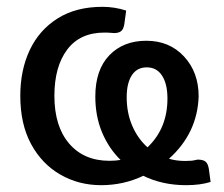

<svg xmlns="http://www.w3.org/2000/svg" viewBox="-20 -536 658 563"><path d="M525.5 7Q456.5 7 400 -20.5Q342.5 7 276.5 7Q211 7 157 -24Q103 -55 71.2 -113.5Q39.5 -172 39.5 -255Q39.5 -330.5 67.2 -389.2Q95 -448 149 -482Q203 -516 280.5 -516Q316 -516 350 -505L344.5 -465Q342 -449.5 334.5 -444.2Q327 -439 314.5 -439L308 -439.5Q297 -440.5 286.5 -440.5Q214.5 -440.5 177 -390.5Q139.5 -340.5 139.5 -255Q139.5 -165.5 182.8 -115Q226 -64.5 301 -64.5Q318.5 -64.5 333.5 -67Q298.5 -101.5 279 -148.5Q259.5 -195.5 259.5 -253Q259.5 -331 300.5 -373.8Q341.5 -416.5 409 -416.5Q477 -416.5 519.8 -370.2Q562.5 -324 562.5 -253.5Q559 -145.5 475.5 -70.5Q497 -64 523 -64Q542.5 -64 552 -66.5L559.5 -68Q575.5 -68 582.8 -62Q590 -56 592.5 -40L597.5 -2.5Q567.5 7 525.5 7ZM412.5 -104Q471 -159.5 471 -247Q471 -290 455.2 -314.2Q439.5 -338.5 410.5 -338.5Q381.5 -338.5 366.5 -315.2Q351.5 -292 351.5 -251Q351.5 -205 367.8 -167.2Q384 -129.5 412.5 -104Z"/></svg>

Font: Verano Sans Medium
Style: Regular
Weight: 500
Designer: Lukasz Dziedzic with Adam Twardoch and Botio Nikoltchev
Foundry: tyPoland Lukasz Dziedzic
Version: Version 3.001;December 28, 2019;FontCreator 12.0.0.2547 64-b